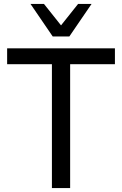

<svg xmlns="http://www.w3.org/2000/svg" viewBox="-20 -949 615 969"><path d="M242 0V-625H16V-705H560V-625H334V0ZM246 -765 134 -929H202L288 -821L374 -929H442L330 -765Z"/></svg>

Font: Nunito Sans 10pt SemiCondensed Medium
Style: Regular
Weight: 500
Width: 4
Designer: Vernon Adams
Foundry: Vernon Adams
Version: Version 3.101;gftools[0.9.27]